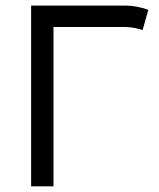

<svg xmlns="http://www.w3.org/2000/svg" viewBox="-20 -655 558 675"><path d="M89.4 -635.3H423.3Q458.5 -635.3 501.5 -620.6L481.4 -549.3Q454.6 -558.6 422.4 -560.1H168V0H89.4Z"/></svg>

Font: Fantasque Sans Mono
Style: Regular
Weight: 400
Monospace: yes
Designer: Jany Belluz
Version: Version 1.8.0 ; ttfautohint (v1.8.2)